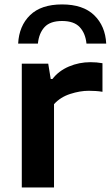

<svg xmlns="http://www.w3.org/2000/svg" viewBox="-20 -826 488 846"><path d="M76 0V-545.5H192.5L203.5 -478H211Q239 -514 283.8 -533Q328.5 -552 378.5 -552Q406 -552 431.5 -547.5V-421.5Q417.5 -424 401.8 -425Q386 -426 371 -426Q332.5 -426 289.2 -412Q246 -398 218 -367V0ZM60 -634Q64 -712 112.5 -759.2Q161 -806.5 253.5 -806.5Q346 -806.5 395 -759Q444 -711.5 448 -634H361Q356.5 -679.5 331.2 -706.5Q306 -733.5 253.5 -733.5Q201 -733.5 176.2 -706.5Q151.5 -679.5 147 -634Z"/></svg>

Font: Encode Sans Expanded Expanded SemiBold
Style: Regular
Weight: 600
Width: 7
Designer: Multiple Designers
Foundry: Impallari Type
Version: Version 3.000; ttfautohint (v1.8.3) -l 8 -r 50 -G 200 -x 14 